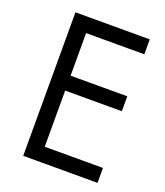

<svg xmlns="http://www.w3.org/2000/svg" viewBox="-126 -753 720 838"><g transform="rotate(20 234.5 -333.5)"><path d="M80.1 -666.5H425.3V-597.2H154.8V-399.4H418V-330.1H154.8V-69.3H425.3V0H80.1Z"/></g></svg>

Font: NMS Futura Pro Book
Style: Regular
Weight: 400
Designer: Blend3rman
Version: Version 0.1